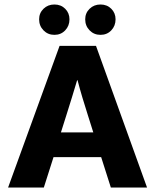

<svg xmlns="http://www.w3.org/2000/svg" viewBox="-20 -834 692 854"><path d="M154 -748Q154 -776 173.5 -795Q193 -814 222 -814Q251 -814 270 -795Q289 -776 289 -748Q289 -719 270 -699Q251 -679 222 -679Q193 -679 173.5 -699Q154 -719 154 -748ZM359 -748Q359 -776 378.5 -795Q398 -814 427 -814Q456 -814 475 -795Q494 -776 494 -748Q494 -719 475 -699Q456 -679 427 -679Q398 -679 378.5 -699Q359 -719 359 -748ZM245 -630H407L634 0H473L430 -135H218L175 0H16ZM251 -245H395L371 -321Q359 -358 346.5 -400Q334 -442 325 -477H323Q313 -442 300 -401Q287 -360 275 -321Z"/></svg>

Font: Mukta Mahee ExtraBold
Style: Regular
Weight: 800
Designer: Shuchita Grover, Noopur Datye, Girish Dalvi, Yashodeep Gholap
Foundry: Ek Type
Version: Version 2.538;PS 1.000;hotconv 16.6.51;makeotf.lib2.5.65220;